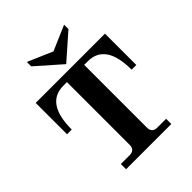

<svg xmlns="http://www.w3.org/2000/svg" viewBox="-260 -1117 1269 1269"><g transform="rotate(-45 375.0 -482.5)"><path d="M172.9 0V-48.8H254.9Q303.7 -48.8 303.7 -97.7V-683.6H270.5Q104.5 -683.6 104.5 -439.5H60.5V-732.4H708V-439.5H664.1Q664.1 -683.6 498 -683.6H464.8V-97.7Q464.8 -48.8 513.7 -48.8H595.7V0ZM384.3 -771 210.4 -924.3V-965.3L384.3 -890.1L558.6 -965.3V-924.3Z"/></g></svg>

Font: Munson
Style: Bold
Weight: 700
Designer: Paul James MIller
Foundry: High-Logic / Made with FontCreator
Version: Version 2.10;May 5, 2019;FontCreator 11.5.0.2430 64-bit